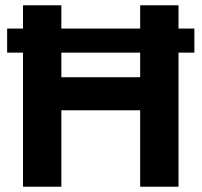

<svg xmlns="http://www.w3.org/2000/svg" viewBox="-20 -706 762 726"><path d="M67 0V-507H7V-598H67V-686H212V-598H510V-686H655V-598H715V-507H655V0H510V-289H212V0ZM212 -414H510V-507H212Z"/></svg>

Font: Archivo VF Beta
Style: Regular
Weight: 400
Designer: Hector Gatti
Foundry: Omnibus-Type
Version: Version 1.002